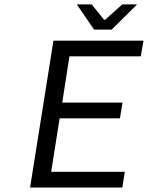

<svg xmlns="http://www.w3.org/2000/svg" viewBox="-20 -843 665 863"><path d="M402.8 -710 325.2 -823.2H392.1L448.2 -753.9H452.1L529.8 -823.2H596.2L481.9 -710ZM115.2 0 220.2 -660.2H625L612.8 -589.8H292L259.8 -381.8H530.8L519 -311H248L210 -70.8H541L529.8 0Z"/></svg>

Font: Office Code Pro Italic
Style: Regular
Weight: 400
Italic angle: -9°
Designer: Nathan Rutzky & Paul D. Hunt
Foundry: Adobe Systems Incorporated
Version: Version 1.004;PS 001.004;hotconv 1.0.70;makeotf.lib2.5.58329